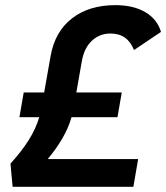

<svg xmlns="http://www.w3.org/2000/svg" viewBox="-20 -723 643 743"><path d="M28.8 0 20.5 -89.8Q64 -137.7 91.3 -181.2Q118.7 -224.6 131.8 -269.5H55.2L71.8 -365.2H150.9L175.8 -505.9Q192.4 -600.6 258.5 -651.9Q324.7 -703.1 426.3 -703.1Q496.1 -703.1 542.2 -676Q588.4 -648.9 603 -599.6L498.5 -529.3Q473.6 -593.3 407.7 -593.3Q366.2 -593.3 336.2 -565.9Q306.2 -538.6 296.9 -487.3L275.4 -365.2H451.2L434.6 -269.5H256.8Q234.9 -191.4 164.6 -107.4H514.6L496.1 0Z"/></svg>

Font: Cascadia Code PL SemiBold
Style: Italic
Weight: 600
Italic angle: -10°
Monospace: yes
Designer: Aaron Bell
Foundry: Saja Typeworks
Version: Version 2404.023; ttfautohint (v1.8.4)